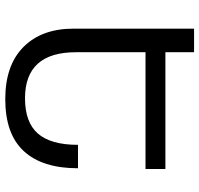

<svg xmlns="http://www.w3.org/2000/svg" viewBox="-34 -720 764 736"><g transform="rotate(90 348.0 -352.0)"><path d="M89.8 -713.9H180.2V-604H627.9V-527.8H180.2V-261.2Q180.2 -65.9 356.9 -65.9Q449.2 -65.9 492.2 -115.5Q535.2 -165 535.2 -269H625Q625 -132.8 559.6 -61.5Q494.1 9.8 359.9 9.8Q230 9.8 159.9 -60.1Q89.8 -129.9 89.8 -252Z"/></g></svg>

Font: Kurinto Seri
Style: Regular
Weight: 400
Designer: Kurinto was developed by Clint Goss from a range of fonts that are compatible with the SIL Open Font License Version 1.1
Foundry: Clinton F. Goss
Version: Version 2.196; July 25, 2020